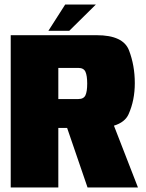

<svg xmlns="http://www.w3.org/2000/svg" viewBox="-20 -831 648 851"><path d="M27.5 0V-675H408.5Q526 -675 551.8 -607.8Q577.5 -540.5 577.5 -462.5Q577.5 -386.5 550 -325Q534 -289 485 -274L591.5 0H368L277.5 -264H238.5V0ZM238.5 -392H327Q351 -392 358.8 -408.8Q366.5 -425.5 366.5 -460.5Q366.5 -495.5 358.8 -512.8Q351 -530 327 -530H238.5ZM194.5 -694.5 269 -811H405L287 -694.5Z"/></svg>

Font: Anybody Black
Style: Regular
Weight: 900
Designer: Tyler Finck
Foundry: Etcetera Type Company
Version: Version 1.010; ttfautohint (v1.8.3) -l 8 -r 50 -G 200 -x 14 